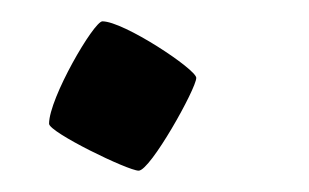

<svg xmlns="http://www.w3.org/2000/svg" viewBox="-20 -334 290 180"><path d="M164 -261C164 -269 96 -314 76 -314C68 -314 26 -242 26 -218C26 -210 100 -174 110 -174C121 -174 164 -251 164 -261Z"/></svg>

Font: Yesteryear
Style: Regular
Weight: 400
Designer: Astigmatic (AOETI)
Foundry: Astigmatic (AOETI)
Version: Version 1.000